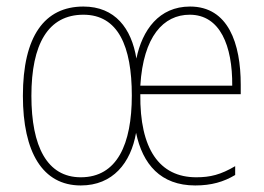

<svg xmlns="http://www.w3.org/2000/svg" viewBox="-20 -557 808 587"><path d="M561 -537C466 -537 415 -465 397 -378C382 -470 332 -537 235 -537C116 -537 50 -446 50 -264C50 -92 110 10 227 10C325 10 380 -59 396 -151C416 -55 471 10 577 10C626 10 664 -1 699 -22V-49C655 -23 623 -15 580 -15C467 -15 407 -102 409 -269H716V-298C716 -424 678 -537 561 -537ZM235 -512C341 -512 383 -416 383 -265C383 -116 338 -15 227 -15C124 -15 76 -109 76 -264C76 -422 127 -512 235 -512ZM560 -512C653 -512 691 -417 690 -295H409C418 -446 480 -512 560 -512Z"/></svg>

Font: Noto Sans Malayalam Condensed Thin
Style: Regular
Weight: 100
Width: 3
Designer: Jelle Bosma - Monotype Design Team
Foundry: Monotype Imaging Inc.
Version: Version 2.104